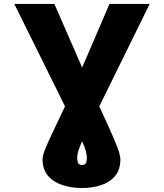

<svg xmlns="http://www.w3.org/2000/svg" viewBox="-20 -730 823 963"><path d="M51.8 -710.2H252.8L392 -391.3L529.1 -710.2H730.8L478 -196.7Q505.3 -137.1 529.5 -83.8Q553.6 -30.5 568.7 9.1Q583.8 48.7 583.8 68.2Q583.8 121.1 557 152.9Q530.2 184.7 486.3 198.9Q442.5 213.1 391.3 213.1Q340.6 213.1 295.3 198.9Q250 184.7 221.8 152.9Q193.5 121.1 193.5 68.2Q193.5 49 210 9.4Q226.6 -30.2 252.3 -83.3Q278.1 -136.4 306.1 -196.7ZM392 -21.3Q379.6 5.7 373.4 24.7Q367.2 43.7 367.2 61.4Q367.2 76.3 371.4 86.8Q375.7 97.3 391.3 97.3Q408 97.3 411.9 85.9Q415.8 74.6 415.8 61.4Q415.8 31.2 392 -21.3Z"/></svg>

Font: Inter UI Extra Bold
Style: Regular
Weight: 800
Designer: Rasmus Andersson
Foundry: rsms
Version: 3.2;8d6f07862